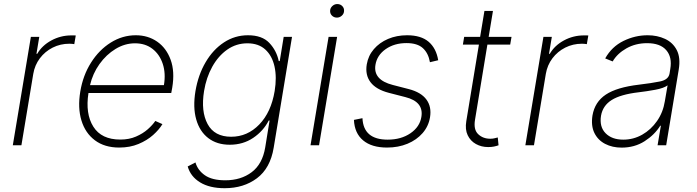

<svg xmlns="http://www.w3.org/2000/svg" viewBox="-20 -731 3509 966"><path d="M44.4 0 135.3 -545.5H177.6L163.4 -460.2H167.3Q191.4 -502.1 238.3 -527.5Q285.2 -552.9 339.1 -552.9Q345.2 -552.9 350.5 -552.9Q355.8 -552.9 361.2 -552.6L353.7 -508.9Q349.4 -509.6 343.6 -510.3Q337.7 -511 329.2 -511Q283.7 -511 245 -491.5Q206.3 -471.9 180.6 -437.7Q154.8 -403.4 147.4 -359.4L87.7 0Z M579.9 11.4Q506 11.4 457.4 -25.2Q408.7 -61.8 389.6 -125.4Q370.4 -188.9 383.9 -270.2Q397.4 -351.9 437.9 -415.8Q478.3 -479.8 537.1 -516.7Q595.9 -553.6 663.4 -553.6Q724.4 -553.6 770.8 -521.5Q817.1 -489.3 838.6 -430.2Q860.1 -371.1 846.6 -290.1L841.6 -263.1H425.1Q408.7 -158.7 449.6 -93.7Q490.4 -28.8 585.2 -28.8Q629.6 -28.8 664.2 -43.9Q698.9 -58.9 723.4 -80.6Q747.9 -102.3 761.4 -122.5L797.2 -106.5Q780.9 -79.2 750.4 -51.8Q719.8 -24.5 676.8 -6.6Q633.9 11.4 579.9 11.4ZM432.9 -302.6H804.7Q814.6 -361.5 799 -409.3Q783.4 -457 747.3 -485.1Q711.3 -513.1 659.1 -513.1Q608 -513.1 561.3 -484.7Q514.6 -456.3 480.5 -408.6Q446.4 -360.8 432.9 -302.6Z M1110.4 215.9Q1034.4 215.9 986.5 186.4Q938.6 157 924.4 106.5L963.4 86.3Q974.8 125.7 1011 150.9Q1047.2 176.1 1113.6 176.1Q1192.1 176.1 1246.3 135.3Q1300.4 94.5 1314.3 11L1336.3 -124.6H1332Q1305 -71.7 1253.9 -37.3Q1202.8 -2.8 1136 -2.8Q1071.4 -2.8 1027.9 -36.2Q984.4 -69.6 967.2 -130.3Q949.9 -191.1 963.4 -272.7Q977.3 -354.8 1014.6 -418.1Q1051.8 -481.5 1106.7 -517.6Q1161.6 -553.6 1227.6 -553.6Q1298.7 -553.6 1335 -515.1Q1371.4 -476.6 1382.5 -423.7H1387.4L1407.3 -545.5H1449.2L1356.9 12.8Q1339.8 115.4 1272.9 165.7Q1206 215.9 1110.4 215.9ZM1143.1 -43Q1224.8 -43 1284.4 -104.6Q1344.1 -166.2 1361.9 -273.1Q1373.2 -342 1361.2 -396.3Q1349.1 -450.6 1314.8 -481.9Q1280.5 -513.1 1224.8 -513.1Q1168.7 -513.1 1123.4 -481.4Q1078.1 -449.6 1047.9 -395.2Q1017.8 -340.9 1006.7 -273.1Q990.1 -170.8 1024.5 -106.9Q1058.9 -43 1143.1 -43Z M1542.3 0 1633.2 -545.5H1676.1L1585.2 0ZM1675.1 -642.4Q1659.8 -642.4 1649.7 -652.9Q1639.6 -663.4 1641 -678.3Q1641.7 -691.1 1652.3 -700.8Q1663 -710.6 1676.8 -710.6Q1692.5 -710.6 1702.4 -700.1Q1712.4 -689.6 1710.9 -674.7Q1710.2 -661.6 1699.6 -652Q1688.9 -642.4 1675.1 -642.4Z M2184.7 -427.9 2143.1 -418Q2135.3 -463.4 2107.6 -488.8Q2079.9 -514.2 2024.9 -514.2Q1963.8 -514.2 1920.3 -483.7Q1876.8 -453.1 1869 -404.8Q1856.5 -329.2 1956 -303.6L2036.9 -282.7Q2098.7 -266.7 2125.5 -230.1Q2152.3 -193.5 2143.5 -140.6Q2136 -95.5 2106.2 -61.3Q2076.3 -27 2030.2 -7.8Q1984 11.4 1927.2 11.4Q1850.1 11.4 1807 -24.7Q1763.8 -60.7 1760.7 -127.8L1803.6 -136.4Q1808.6 -28.4 1930.4 -28.4Q1998.2 -28.4 2045.3 -60.7Q2092.3 -93 2100.1 -143.1Q2112.6 -219.1 2019.5 -242.5L1936.8 -263.8Q1872.2 -280.5 1844.3 -317.3Q1816.4 -354 1825.3 -407.3Q1832.7 -451 1861 -483.8Q1889.2 -516.7 1932.5 -535.2Q1975.9 -553.6 2028.1 -553.6Q2098 -553.6 2136.4 -521Q2174.7 -488.3 2184.7 -427.9Z M2553.6 -545.5 2546.9 -506.7H2432.2L2370 -128.9Q2361.5 -79.2 2385.7 -56.1Q2409.8 -33 2446.7 -33Q2457.7 -33 2466.6 -35Q2475.5 -36.9 2484.4 -39.4L2488.3 0Q2477.3 3.9 2465 6.4Q2452.8 8.9 2436.1 8.9Q2402 8.9 2374.5 -6.4Q2346.9 -21.7 2333.1 -50.6Q2319.2 -79.5 2326 -121.1L2389.6 -506.7H2308.9L2315.3 -545.5H2395.6L2417.3 -676.1H2460.2L2438.6 -545.5Z M2623.2 0 2714.1 -545.5H2756.4L2742.2 -460.2H2746.1Q2770.2 -502.1 2817.1 -527.5Q2864 -552.9 2918 -552.9Q2924 -552.9 2929.3 -552.9Q2934.7 -552.9 2940 -552.6L2932.5 -508.9Q2928.3 -509.6 2922.4 -510.3Q2916.5 -511 2908 -511Q2862.6 -511 2823.9 -491.5Q2785.2 -471.9 2759.4 -437.7Q2733.7 -403.4 2726.2 -359.4L2666.5 0Z M3107.6 11.7Q3060.7 11.7 3024.5 -7.1Q2988.3 -25.9 2970.5 -62.1Q2952.8 -98.4 2960.9 -150.2Q2972.7 -218.4 3028.1 -255.1Q3083.5 -291.9 3194.6 -305Q3258.2 -312.5 3300.8 -321.2Q3343.4 -329.9 3348.7 -361.2L3352.3 -383.9Q3362.6 -443.2 3332.2 -478.5Q3301.8 -513.8 3235.8 -513.8Q3177.9 -513.8 3131.7 -487.7Q3085.6 -461.6 3062.5 -421.9L3024.9 -437.1Q3057.9 -496.1 3116.5 -524.9Q3175.1 -553.6 3238.3 -553.6Q3286.9 -553.6 3326.2 -535.3Q3365.4 -517 3385.1 -478.9Q3404.8 -440.7 3394.9 -381L3331.7 0H3288.4L3305 -98.4H3301.8Q3273.4 -52.6 3223 -20.4Q3172.6 11.7 3107.6 11.7ZM3115.8 -28.4Q3166.9 -28.4 3211.1 -53.4Q3255.3 -78.5 3285.7 -122.2Q3316.1 -165.8 3324.9 -221.2L3338.8 -301.5Q3319.6 -287.3 3276.5 -279.3Q3233.3 -271.3 3193.2 -266.7Q3102.3 -256 3057.5 -227.8Q3012.8 -199.6 3003.9 -148.8Q2995 -93 3026.8 -60.7Q3058.6 -28.4 3115.8 -28.4Z"/></svg>

Font: Inter Extra Light  BETA
Style: Italic
Weight: 200
Italic angle: 9.39999°
Designer: Rasmus Andersson
Foundry: rsms
Version: Version 3.011;git-f93a4a705